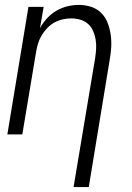

<svg xmlns="http://www.w3.org/2000/svg" viewBox="-20 -548 540 783"><path d="M280 215 368 -311Q371 -331 372 -350Q373 -369 370 -387Q367 -405 359.5 -422Q352 -439 339 -450.5Q326 -462 308 -467.5Q290 -473 270 -473Q253 -473 235.5 -469Q218 -465 201.5 -456Q185 -447 172 -433Q159 -419 149.5 -403Q140 -387 135 -370Q130 -353 127 -335L71 0H10L96 -520H158L143 -433Q155 -455 172 -473.5Q189 -492 210.5 -504.5Q232 -517 255.5 -522.5Q279 -528 302 -528Q328 -528 352 -520Q376 -512 393 -495Q410 -478 419 -454.5Q428 -431 431.5 -406Q435 -381 433.5 -355Q432 -329 427 -302L342 215Z"/></svg>

Font: Iosevka SS04 Light Oblique
Style: Regular
Weight: 300
Italic angle: -9°
Monospace: yes
Designer: Belleve Invis
Foundry: Belleve Invis
Version: Version 19.0.0; ttfautohint (v1.8.4)